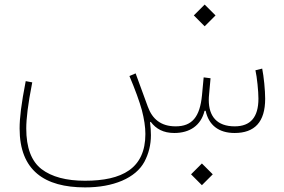

<svg xmlns="http://www.w3.org/2000/svg" viewBox="-20 -586 1253 846"><path d="M869.6 230 917.5 182.1 869.6 134.3 821.8 182.1ZM881.8 -470.2 929.7 -518.1 881.8 -565.9 834 -518.1ZM748 0C815.9 0 865.2 -32.7 881.3 -97.7H886.2C899.4 -35.6 942.9 0 1013.7 0C1101.6 0 1148.4 -47.9 1148.4 -150.9C1148.4 -169.9 1147 -192.4 1144.5 -218.3C1142.1 -244.1 1138.7 -265.6 1135.3 -283.7L1105.5 -276.4C1108.9 -260.3 1112.3 -239.7 1114.7 -214.8C1117.2 -189.9 1118.7 -168.5 1118.7 -151.4C1118.7 -69.8 1084 -29.3 1014.2 -29.3C936 -29.3 899.9 -73.2 899.9 -145.5C899.9 -153.8 900.4 -162.1 901.4 -171.4L907.7 -241.2L877.4 -245.1L870.1 -167C860.8 -69.8 825.7 -29.3 753.9 -29.3C689 -29.3 651.4 -61.5 631.8 -114.7L577.6 -262.7L550.3 -251C576.2 -189.9 594.2 -139.6 605 -101.1C615.2 -62 620.6 -26.9 620.6 4.4C620.6 156.7 517.6 210.4 354.5 210.4C272 210.4 208 193.4 163.1 159.2C118.2 124.5 95.7 64.9 95.7 -20C95.7 -42 97.7 -68.8 101.6 -100.6C105.5 -132.3 112.3 -172.9 122.1 -223.1L93.3 -228.5C73.7 -127.4 66.4 -66.9 66.4 -20C66.4 165.5 176.3 239.7 355 239.7C417 239.7 471.2 230 517.6 210.4C564 190.4 596.7 162.6 616.2 127C635.3 90.8 645 51.8 645 9.3C645 -8.3 643.6 -26.9 641.1 -46.9L644 -49.3C667.5 -18.1 699.7 0 748 0Z"/></svg>

Font: Estedad Thin
Style: Regular
Weight: 100
Designer: Amin Abedi
Version: Version 7.3